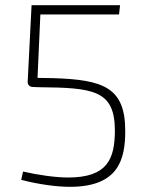

<svg xmlns="http://www.w3.org/2000/svg" viewBox="-20 -710 569 742"><path d="M444 -690H102L87 -395C86 -383 94 -375 105 -374L128 -373C342 -371 424 -362 424 -204C423 -96 396 -24 243 -24C197 -24 130 -33 69 -47L62 -15C131 3 200 12 250 12C439 12 464 -95 464 -204C464 -372 380 -402 185 -408L125 -409L136 -654H440Z"/></svg>

Font: Exo 2 Extra Light
Style: Regular
Weight: 250
Designer: Natanael Gama
Version: Version 1.001;PS 001.001;hotconv 1.0.88;makeotf.lib2.5.64775